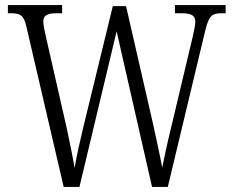

<svg xmlns="http://www.w3.org/2000/svg" viewBox="-20 -734 916 754"><path d="M83 -632 230 0H292L438 -611L577 0H639L787 -618C801 -674 814 -682 852 -682H866V-714H667V-682H691C734 -682 747 -672 747 -648C747 -634 741 -609 735 -582L652 -233C637 -173 626 -120 617 -76C608 -125 596 -178 582 -243L475 -710H423L309 -242C294 -180 282 -128 273 -74C264 -127 255 -169 242 -231L160 -591C155 -616 150 -636 150 -648C150 -671 161 -682 203 -682H224V-714H11V-682H21C59 -682 73 -675 83 -632Z"/></svg>

Font: Noto Serif Sinhala Condensed Light
Style: Regular
Weight: 300
Width: 3
Designer: Jelle Bosma - Monotype Design Team
Foundry: Monotype Imaging Inc.
Version: Version 2.007